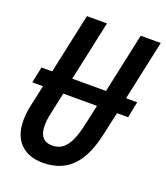

<svg xmlns="http://www.w3.org/2000/svg" viewBox="-134 -807 787 909"><g transform="rotate(20 259.5 -352.0)"><path d="M187 10C321 10 384 -78 414 -223L438 -331H494L510 -412H454L519 -714H418L353 -412H183L248 -714H147L82 -412H28L11 -331H65L43 -230C36 -200 33 -170 33 -146C33 -47 91 10 187 10ZM201 -82C159 -82 136 -107 136 -160C136 -179 139 -203 145 -227L167 -331H337L316 -235C293 -127 261 -82 201 -82Z"/></g></svg>

Font: Noto Sans UI Condensed Medium
Style: Italic
Weight: 500
Width: 3
Italic angle: -12°
Designer: Monotype Design Team
Foundry: Monotype Imaging Inc.
Version: Version 1.901